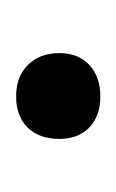

<svg xmlns="http://www.w3.org/2000/svg" viewBox="28 -164 147 244"><g transform="rotate(90 102.0 -42.5)"><path d="M48 -44Q48 -68 63 -82Q78 -96 103 -96Q128 -96 142.5 -82Q157 -68 157 -44Q157 -18 142.5 -3.5Q128 11 103 11Q78 11 63 -4Q48 -19 48 -44Z"/></g></svg>

Font: Cormorant Garamond SemiBold
Style: Regular
Weight: 600
Designer: Christian Thalmann (Catharsis Fonts)
Version: Version 3.000